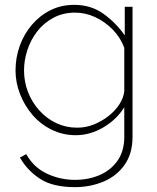

<svg xmlns="http://www.w3.org/2000/svg" viewBox="-20 -548 647 791"><path d="M292 9Q239 9 193 -13.5Q147 -36 114 -74.5Q81 -113 62.5 -160.5Q44 -208 44 -258Q44 -311 61.5 -359.5Q79 -408 111.5 -446Q144 -484 188 -506Q232 -528 286 -528Q355 -528 406.5 -491Q458 -454 494 -402V-520H526V16Q526 85 493 131.5Q460 178 405.5 200.5Q351 223 289 223Q198 223 145.5 189Q93 155 62 101L88 87Q119 142 173.5 167.5Q228 193 289 193Q345 193 391 173Q437 153 464.5 113.5Q492 74 492 16V-106Q460 -55 405.5 -23Q351 9 292 9ZM298 -22Q333 -22 366 -35Q399 -48 427 -70Q455 -92 472 -118.5Q489 -145 492 -172V-351Q476 -394 444 -426.5Q412 -459 372 -477.5Q332 -496 289 -496Q240 -496 200.5 -475Q161 -454 134 -419.5Q107 -385 93 -342.5Q79 -300 79 -258Q79 -211 95.5 -168.5Q112 -126 142.5 -92.5Q173 -59 212.5 -40.5Q252 -22 298 -22Z"/></svg>

Font: Raleway Thin ExtraLight
Style: Regular
Weight: 250
Version: Version 4.026